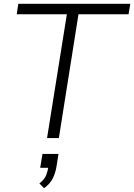

<svg xmlns="http://www.w3.org/2000/svg" viewBox="-20 -725 704 1008"><path d="M227 0 331 -650H68L76 -705H664L655 -650H392L289 0ZM211 263 187 238Q214 216 222 195.5Q230 175 235 148L251 156H191L203 83H287L277 147Q271 185 256 213.5Q241 242 211 263Z"/></svg>

Font: Nunito Sans 12pt ExtraLight 12pt Light
Style: Italic
Weight: 300
Italic angle: -9°
Version: Version 3.101;gftools[0.9.27]